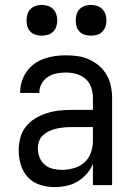

<svg xmlns="http://www.w3.org/2000/svg" viewBox="-20 -753 540 781"><path d="M202 8Q172 8 143 -1Q114 -10 93.5 -32Q73 -54 64.5 -83Q56 -112 56 -142Q56 -167 62.5 -192Q69 -217 84.5 -237Q100 -257 122 -270.5Q144 -284 168.5 -292Q193 -300 218 -303Q243 -306 269 -306H358V-355Q358 -376 351 -397Q344 -418 328 -432Q312 -446 291 -452Q270 -458 249 -458Q230 -458 211 -454.5Q192 -451 175.5 -440.5Q159 -430 149.5 -413Q140 -396 140 -377V-375H62V-378Q62 -401 69 -422.5Q76 -444 89 -462.5Q102 -481 120.5 -494Q139 -507 160.5 -514.5Q182 -522 204 -525Q226 -528 249 -528Q273 -528 297 -524.5Q321 -521 343 -511Q365 -501 383.5 -485Q402 -469 414 -448Q426 -427 431 -403Q436 -379 436 -355V0H358V-87Q349 -64 332.5 -45.5Q316 -27 295 -14.5Q274 -2 250 3Q226 8 202 8ZM232 -62Q256 -62 280.5 -69Q305 -76 323 -92Q341 -108 349.5 -131.5Q358 -155 358 -180V-236H269Q254 -236 238.5 -234.5Q223 -233 208.5 -229.5Q194 -226 180 -219.5Q166 -213 155 -203Q144 -193 139 -178.5Q134 -164 134 -149Q134 -130 141 -112.5Q148 -95 162 -83Q176 -71 194.5 -66.5Q213 -62 232 -62ZM350 -608Q337 -608 325 -611.5Q313 -615 304 -624Q295 -633 291.5 -645Q288 -657 288 -670Q288 -683 291.5 -695Q295 -707 304 -716Q313 -725 325 -729Q337 -733 350 -733Q363 -733 375 -729Q387 -725 396 -716Q405 -707 409 -695Q413 -683 413 -670Q413 -657 409 -645Q405 -633 396 -624Q387 -615 375 -611.5Q363 -608 350 -608ZM150 -608Q137 -608 125 -611.5Q113 -615 104 -624Q95 -633 91.5 -645Q88 -657 88 -670Q88 -683 91.5 -695Q95 -707 104 -716Q113 -725 125 -729Q137 -733 150 -733Q163 -733 175 -729Q187 -725 196 -716Q205 -707 209 -695Q213 -683 213 -670Q213 -657 209 -645Q205 -633 196 -624Q187 -615 175 -611.5Q163 -608 150 -608Z"/></svg>

Font: Iosevka Term
Style: Regular
Weight: 400
Monospace: yes
Designer: Belleve Invis
Foundry: Belleve Invis
Version: Version 30.0.1